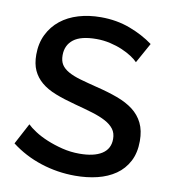

<svg xmlns="http://www.w3.org/2000/svg" viewBox="-81 -786 773 863"><g transform="rotate(10 305.5 -354.0)"><path d="M500 -543Q490 -554 471 -566.5Q452 -579 426.5 -590Q401 -601 370.5 -608Q340 -615 308 -615Q237 -615 203.5 -589Q170 -563 170 -517Q170 -491 180.5 -474.5Q191 -458 213 -445.5Q235 -433 268 -423.5Q301 -414 345 -403Q399 -390 442.5 -374Q486 -358 516 -335Q546 -312 562.5 -278.5Q579 -245 579 -197Q579 -143 558.5 -104Q538 -65 502.5 -40.5Q467 -16 420 -4.5Q373 7 319 7Q238 7 162.5 -17.5Q87 -42 26 -89L77 -185Q90 -172 114.5 -156Q139 -140 171.5 -126.5Q204 -113 242 -103.5Q280 -94 321 -94Q387 -94 423 -117Q459 -140 459 -185Q459 -212 445.5 -230Q432 -248 407 -261.5Q382 -275 346 -286Q310 -297 264 -309Q211 -323 171.5 -338.5Q132 -354 106 -376Q80 -398 66.5 -427.5Q53 -457 53 -499Q53 -551 73 -591.5Q93 -632 127.5 -659.5Q162 -687 209 -701Q256 -715 311 -715Q383 -715 444 -692Q505 -669 551 -635Z"/></g></svg>

Font: Oxford Sans SemiBold
Style: Regular
Weight: 600
Designer: Matt McInerney, Pablo Impallari, Rodrigo Fuenzalida
Foundry: Matt McInerney, Pablo Impallari, Rodrigo Fuenzalida
Version: Version 3.000g; ttfautohint (v1.5) -l 8 -r 28 -G 28 -x 14 -D